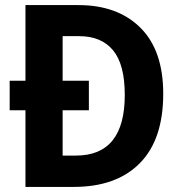

<svg xmlns="http://www.w3.org/2000/svg" viewBox="-20 -734 714 754"><path d="M288 -714Q442 -714 531.5 -625Q621 -536 621 -366Q621 -186 529 -93Q437 0 270 0H80V-301H18V-417H80V-714ZM291 -592H226V-417H329V-301H226V-123H278Q470 -123 470 -361Q470 -481 424 -536.5Q378 -592 291 -592Z"/></svg>

Font: Noto Sans SemiCondensed
Style: Bold
Weight: 700
Width: 4
Designer: Monotype Design Team
Foundry: Monotype Imaging Inc.
Version: Version 2.013; ttfautohint (v1.8.4.7-5d5b)